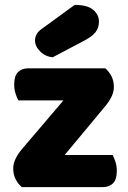

<svg xmlns="http://www.w3.org/2000/svg" viewBox="-20 -764 521 784"><path d="M69 0Q53 -14 43.5 -33Q34 -52 34 -76Q34 -96 43.5 -115.5Q53 -135 67 -152L239 -354H55Q49 -365 43.5 -382Q38 -399 38 -419Q38 -454 53.5 -469.5Q69 -485 95 -485H410Q426 -471 435.5 -452Q445 -433 445 -409Q445 -389 435.5 -369.5Q426 -350 412 -333L244 -131H440Q446 -120 451.5 -103Q457 -86 457 -66Q457 -31 441.5 -15.5Q426 0 400 0ZM285 -744Q337 -744 360.5 -724Q384 -704 384 -676Q384 -650 370 -632.5Q356 -615 324 -598L195 -530Q165 -533 144 -554Q123 -575 123 -599Q123 -611 129 -623Q135 -635 149 -645Z"/></svg>

Font: Baloo Tammudu
Style: Regular
Weight: 400
Designer: Omkar Shende and Ek Type
Foundry: Ek Type
Version: Version 1.443;PS 1.000;hotconv 16.6.51;makeotf.lib2.5.65220;